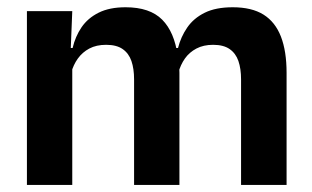

<svg xmlns="http://www.w3.org/2000/svg" viewBox="-20 -522 880 542"><path d="M660.5 0V-298Q660.5 -328 653 -349.8Q645.5 -371.5 628.2 -383.5Q611 -395.5 581.5 -395.5Q554.5 -395.5 534.5 -385Q514.5 -374.5 502 -356.8Q489.5 -339 483.5 -316.5L469.5 -386.5H482.5Q490.5 -418 508.5 -444.2Q526.5 -470.5 557.8 -486Q589 -501.5 637 -501.5Q690.5 -501.5 723.8 -480.8Q757 -460 773 -418.8Q789 -377.5 789 -316.5V0ZM56 0V-490.5H184L179 -366L184 -360.5V0ZM358.5 0V-298Q358.5 -328 351 -349.8Q343.5 -371.5 326.2 -383.5Q309 -395.5 279.5 -395.5Q252 -395.5 232.2 -385Q212.5 -374.5 199.8 -356.8Q187 -339 181 -316.5L161 -386.5H185Q192.5 -419 210.2 -445Q228 -471 258.5 -486.2Q289 -501.5 334.5 -501.5Q403 -501.5 437.8 -466.5Q472.5 -431.5 481.5 -364.5Q483.5 -354.5 485 -341.2Q486.5 -328 486.5 -316.5V0Z"/></svg>

Font: Anek Gujarati SemiBold
Style: Regular
Weight: 600
Designer: Mrunmayee Ghaisas (Gujarati), Yesha Goshar (Latin)
Foundry: Ek Type
Version: Version 1.003